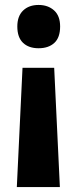

<svg xmlns="http://www.w3.org/2000/svg" viewBox="-20 -577 311 776"><path d="M223 -470Q223 -425 199.5 -403.5Q176 -382 136 -382Q96 -382 73 -404Q50 -426 50 -470Q50 -512 73.5 -534.5Q97 -557 136 -557Q174 -557 198.5 -535Q223 -513 223 -470ZM71 -303H199L222 179H48Z"/></svg>

Font: Noto Sans Arabic Cond ExtBd
Style: Regular
Weight: 800
Width: 3
Designer: Monotype Design Team, Nadine Chahine, Nizar Qandah and Khaled Hosny
Foundry: Monotype Imaging Inc.
Version: Version 2.012; ttfautohint (v1.8.4.7-5d5b)